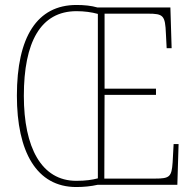

<svg xmlns="http://www.w3.org/2000/svg" viewBox="-20 -744 783 773"><path d="M287 9C317 9 347 6 373 0H694L699 -164H679L675 -90C671 -32 663 -25 604 -25H400L401 -362H608V-387H401V-689H575C638 -689 645 -682 648 -608L651 -550H671L666 -714H372C348 -721 319 -724 288 -724C129 -724 48 -595 48 -359C48 -133 127 9 287 9ZM287 -16C147 -16 76 -150 76 -358C76 -574 143 -699 288 -699C319 -699 349 -695 374 -688V-26C351 -20 326 -16 287 -16Z"/></svg>

Font: Noto Serif Myanmar Condensed Thin
Style: Regular
Weight: 100
Width: 3
Designer: Ben Mitchell and the Monotype Design Team
Foundry: Monotype Imaging Inc.
Version: Version 2.106